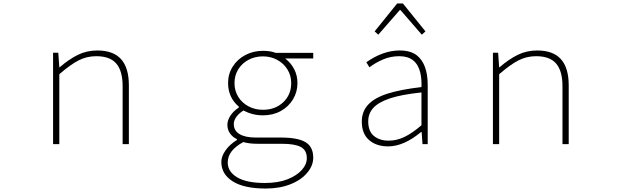

<svg xmlns="http://www.w3.org/2000/svg" viewBox="-20 -831 3576 1107"><path d="M286 -527H316L322 -443H324Q377 -489 428.5 -514.5Q480 -540 541 -540Q633 -540 678 -490Q723 -440 723 -339V0H687V-334Q687 -422 650.5 -464.5Q614 -507 535 -507Q480 -507 432.5 -482.5Q385 -458 322 -403V0H286Z M1256 102Q1256 71 1280 36.5Q1304 2 1346 -24V-29Q1323 -39 1307 -60.5Q1291 -82 1291 -112Q1291 -137 1308 -163.5Q1325 -190 1357 -211V-216Q1295 -269 1295 -352Q1295 -405 1322 -447.5Q1349 -490 1395 -514Q1441 -538 1496 -538Q1540 -538 1570 -526H1786V-494H1624Q1657 -469 1676 -432.5Q1695 -396 1695 -352Q1695 -301 1669.5 -258.5Q1644 -216 1599 -191Q1554 -166 1496 -166Q1436 -166 1384 -194Q1358 -178 1343 -157.5Q1328 -137 1328 -116Q1328 -77 1361.5 -57.5Q1395 -38 1453 -38H1598Q1698 -38 1742 -11Q1786 16 1786 78Q1786 123 1753 163Q1718 206 1655.5 231Q1593 256 1512 256Q1387 256 1321.5 214.5Q1256 173 1256 102ZM1659 -352Q1659 -396 1637 -431Q1615 -466 1578 -486Q1541 -506 1496 -506Q1450 -506 1412.5 -486Q1375 -466 1353.5 -431Q1332 -396 1332 -352Q1332 -308 1353.5 -273Q1375 -238 1412.5 -218Q1450 -198 1496 -198Q1567 -198 1613 -241.5Q1659 -285 1659 -352ZM1637 203Q1690 182 1719.5 149.5Q1749 117 1749 81Q1749 35 1714.5 16.5Q1680 -2 1606 -2H1464Q1417 -2 1383 -12Q1293 36 1293 106Q1293 159 1347.5 191.5Q1402 224 1507 224Q1583 224 1637 203Z M2066 -130Q2066 -188 2102.5 -227.5Q2139 -267 2214 -291Q2289 -315 2410 -329Q2412 -374 2403 -413Q2380 -507 2282 -507Q2232 -507 2188 -488Q2144 -469 2110 -443L2092 -472Q2189 -540 2284 -540Q2346 -540 2382 -513Q2446 -463 2446 -341V0H2416L2411 -70H2408Q2308 13 2218 13Q2150 13 2108 -23.5Q2066 -60 2066 -130ZM2410 -109V-298Q2295 -286 2229 -264Q2163 -242 2133 -209.5Q2103 -177 2103 -131Q2103 -74 2136 -47Q2169 -20 2221 -20Q2267 -20 2312 -41.5Q2357 -63 2410 -109ZM2270 -811H2303L2433 -650L2412 -631L2289 -773H2285L2161 -631L2140 -650Z M2822 -527H2852L2858 -443H2860Q2913 -489 2964.5 -514.5Q3016 -540 3077 -540Q3169 -540 3214 -490Q3259 -440 3259 -339V0H3223V-334Q3223 -422 3186.5 -464.5Q3150 -507 3071 -507Q3016 -507 2968.5 -482.5Q2921 -458 2858 -403V0H2822Z"/></svg>

Font: Merged Yaku Han JP Thin
Style: Regular
Weight: 250
Designer: Ryoko NISHIZUKA 西塚涼子 (kana, bopomofo & ideographs); Paul D. Hunt (Latin, Greek & Cyrillic); Sandoll Communications 산돌커뮤니
Foundry: Adobe
Version: Version 2.004